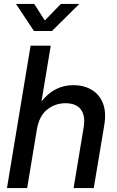

<svg xmlns="http://www.w3.org/2000/svg" viewBox="-20 -961 600 981"><path d="M168 -296.9 118.7 0H15.6L136.2 -727.5H239.3L191.9 -442.4Q256.8 -525.9 355 -525.9Q407.7 -525.9 447.5 -502.7Q487.3 -479.5 505.6 -434.1Q523.9 -388.7 512.7 -321.3L459 0H356L407.2 -308.6Q417.5 -370.6 392.8 -402.1Q368.2 -433.6 314.5 -433.6Q262.2 -433.6 220.9 -401.1Q179.7 -368.7 168 -296.9ZM154.8 -940.9 209 -856.4 291 -940.9H384.8V-940.4L245.6 -802.7H153.3L62 -940.4V-940.9Z"/></svg>

Font: Inter Display Medium
Style: Italic
Weight: 500
Italic angle: -9.39999°
Designer: Rasmus Andersson
Foundry: rsms
Version: Version 4.000;git-a52131595